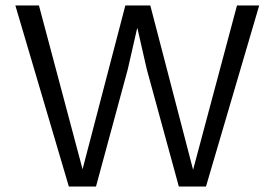

<svg xmlns="http://www.w3.org/2000/svg" viewBox="-20 -680 1001 700"><path d="M446 -428 330 0H231L36 -660H122L281 -63L437 -660H528L684 -61L844 -660H925L731 0H632L515 -428L481 -577H480Z"/></svg>

Font: Work Sans
Style: Regular
Weight: 400
Designer: Wei Huang
Foundry: Wei Huang
Version: Version 1.032;PS 001.032;hotconv 1.0.70;makeotf.lib2.5.58329